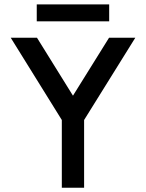

<svg xmlns="http://www.w3.org/2000/svg" viewBox="-20 -876 682 896"><path d="M489 -700H611.5L372.5 -316V0H268.5V-316L30 -700H152.5L320.5 -429.5ZM151.5 -855.5H489.5V-776.5H151.5Z"/></svg>

Font: Urbanist SemiBold
Style: Regular
Weight: 600
Designer: Corey Hu
Foundry: Corey Hu
Version: Version 1.321; ttfautohint (v1.8.4.7-5d5b)